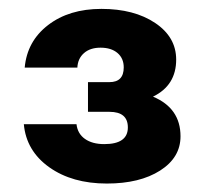

<svg xmlns="http://www.w3.org/2000/svg" viewBox="-20 -780 471 443"><path d="M183 -522V-590.5H232.5Q265.5 -590.5 265.5 -624.5Q265.5 -645.5 251 -657.8Q236.5 -670 212 -670Q188 -670 173.8 -657.5Q159.5 -645 158.5 -624H37Q42.5 -685 91 -722.2Q139.5 -759.5 214 -759.5Q289.5 -759.5 338 -727Q386.5 -694.5 386.5 -642.5Q386.5 -583 333 -557Q396.5 -530.5 396.5 -465.5Q396.5 -416.5 349.5 -386.5Q302.5 -356.5 226.5 -356.5Q146.5 -356.5 93.5 -394.2Q40.5 -432 35 -493.5H156.5Q159 -471.5 176 -459.5Q193 -447.5 220.5 -447.5Q275 -447.5 275 -486Q275 -522 232.5 -522Z"/></svg>

Font: Overused Grotesk
Style: Bold
Weight: 710
Version: Version 0.004